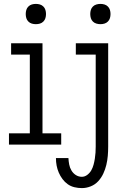

<svg xmlns="http://www.w3.org/2000/svg" viewBox="-20 -742 640 985"><path d="M164 -618Q153 -618 143 -621Q133 -624 125.5 -631.5Q118 -639 115 -649Q112 -659 112 -670Q112 -681 115 -691Q118 -701 125.5 -708.5Q133 -716 143 -719Q153 -722 164 -722Q175 -722 185 -719Q195 -716 202.5 -708.5Q210 -701 213 -691Q216 -681 216 -670Q216 -659 213 -649Q210 -639 202.5 -631.5Q195 -624 185 -621Q175 -618 164 -618ZM26 0V-58H133V-462H37V-520H198V-58H294V0ZM495 -618Q485 -618 474.5 -621Q464 -624 456.5 -631.5Q449 -639 446 -649Q443 -659 443 -670Q443 -681 446 -691Q449 -701 456.5 -708.5Q464 -716 474.5 -719Q485 -722 495 -722Q506 -722 516 -719Q526 -716 533.5 -708.5Q541 -701 544 -691Q547 -681 547 -670Q547 -659 544 -649Q541 -639 533.5 -631.5Q526 -624 516 -621Q506 -618 495 -618ZM400 223Q381 223 362 218.5Q343 214 327.5 203Q312 192 300.5 176.5Q289 161 281.5 143.5Q274 126 270.5 107.5Q267 89 267 69H331Q332 86 335 102Q338 118 346.5 132.5Q355 147 369 156Q383 165 400 165Q415 165 428 155Q441 145 448.5 131.5Q456 118 460 103Q464 88 466.5 72.5Q469 57 470 41.5Q471 26 471 10V-462H369V-520H535V10Q535 34 533 57.5Q531 81 525.5 104Q520 127 510 148.5Q500 170 484 187.5Q468 205 445.5 214Q423 223 400 223Z"/></svg>

Font: Iosevka Light Extended
Style: Regular
Weight: 300
Width: 7
Monospace: yes
Designer: Belleve Invis
Foundry: Belleve Invis
Version: Version 32.5.0; ttfautohint (v1.8.4)